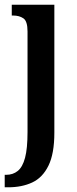

<svg xmlns="http://www.w3.org/2000/svg" viewBox="-30 -556 328 816"><path d="M-10 240V187H-4Q25 187 45.5 170.5Q66 154 76.5 114.5Q87 75 87 5V-422Q87 -466 69.5 -478Q52 -490 26 -490H20V-536H201V8Q201 97 176 148Q151 199 107 219.5Q63 240 5 240Z"/></svg>

Font: Noto Serif ExtraCondensed SemiBold
Style: Regular
Weight: 600
Width: 2
Designer: Monotype Design Team
Foundry: Monotype Imaging Inc.
Version: Version 2.015; ttfautohint (v1.8.4.7-5d5b)